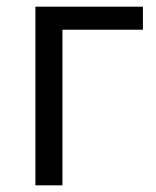

<svg xmlns="http://www.w3.org/2000/svg" viewBox="-20 -555 468 575"><path d="M408 -466H167V0H86V-535H408Z"/></svg>

Font: Stephens Clock
Style: Regular
Weight: 400
Designer: Peter Wiegel (catfonts.de) with slight modifications by DT1.org
Version: Version 0.9.1